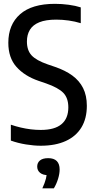

<svg xmlns="http://www.w3.org/2000/svg" viewBox="-20 -770 509 1027"><path d="M198 9.5Q161.5 9.5 118.5 2.5Q75.5 -4.5 38 -18V-103Q64.5 -94 91.2 -87.8Q118 -81.5 145 -78.2Q172 -75 198 -75Q272.5 -75 309 -105.8Q345.5 -136.5 345.5 -195.5Q345.5 -245.5 318.8 -273.2Q292 -301 226 -324L186.5 -337.5Q112 -363 68.2 -412Q24.5 -461 24.5 -541Q24.5 -638.5 87.5 -694Q150.5 -749.5 274 -749.5Q310.5 -749.5 347.5 -744.5Q384.5 -739.5 412 -730.5V-646Q381 -655.5 347.8 -660.2Q314.5 -665 281 -665Q225 -665 190.5 -651Q156 -637 140 -610.8Q124 -584.5 124 -548Q124 -501 148.8 -474Q173.5 -447 235.5 -425.5L275 -412Q329 -393.5 366.8 -366Q404.5 -338.5 424.5 -298.8Q444.5 -259 444.5 -204Q444.5 -136.5 415.8 -88.8Q387 -41 331.8 -15.8Q276.5 9.5 198 9.5ZM206.5 237.5Q220.5 207 225.8 185.2Q231 163.5 231 142L248 167H239Q209.5 167 194.2 154.2Q179 141.5 179 121Q179 100.5 193.8 88.2Q208.5 76 238 76Q268.5 76 283.8 91.5Q299 107 299 136.5Q299 159.5 290.5 187Q282 214.5 268 237.5Z"/></svg>

Font: Encode Sans SC Condensed Medium
Style: Regular
Weight: 500
Width: 3
Designer: Multiple Designers
Foundry: Impallari Type
Version: Version 3.002